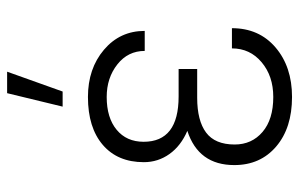

<svg xmlns="http://www.w3.org/2000/svg" viewBox="-164 -630 804 515"><g transform="rotate(-90 237.5 -372.0)"><path d="M52.7 -145Q52.7 -241.2 144.5 -271Q104.5 -288.1 82.5 -318.8Q60.5 -349.6 60.5 -387.7Q60.5 -458 106.9 -497.8Q153.3 -537.6 235.4 -537.6Q311.5 -537.6 362.1 -494.6Q412.6 -451.7 412.6 -385.3H358.9Q358.9 -430.2 322.8 -458.7Q286.6 -487.3 235.4 -487.3Q179.7 -487.3 147.5 -460.7Q115.2 -434.1 115.2 -388.2Q115.2 -294.4 236.8 -294.4H310.5V-244.6H233.4Q171.9 -244.6 139.9 -220.7Q107.9 -196.8 107.9 -144Q107.9 -98.1 141.6 -69.3Q175.3 -40.5 235.4 -40.5Q291.5 -40.5 328.6 -71.8Q365.7 -103 365.7 -151.4H419.9Q419.9 -78.6 368.2 -34.4Q316.4 9.8 235.4 9.8Q152.3 9.8 102.5 -32.7Q52.7 -75.2 52.7 -145ZM245.6 -754.4H303.2L250 -605.5H209.5Z"/></g></svg>

Font: Roboto Condensed Light
Style: Regular
Weight: 300
Designer: Google
Version: Version 2.134; 2016